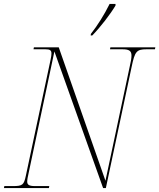

<svg xmlns="http://www.w3.org/2000/svg" viewBox="-29 -954 808 974"><path d="M432 -782 431 -774H439C481 -817 531 -882 557 -926V-934H527C500 -879 465 -824 432 -782ZM-9 0H219L221 -10H149C118 -10 109 -17 109 -33C109 -43 112 -57 116 -75L247 -693L494 0H508L639 -616C655 -693 664 -704 714 -704H757L759 -714H531L529 -704H592C626 -704 638 -696 638 -672C638 -659 635 -640 629 -616L506 -37L269 -714H143L141 -704H202C224 -704 232 -699 232 -683C232 -675 231 -666 228 -653L102 -62C92 -16 86 -10 36 -10H-7Z"/></svg>

Font: Noto Serif Display Thin
Style: Italic
Weight: 100
Italic angle: -12°
Designer: Monotype Design Team
Foundry: Monotype Imaging Inc.
Version: Version 2.009